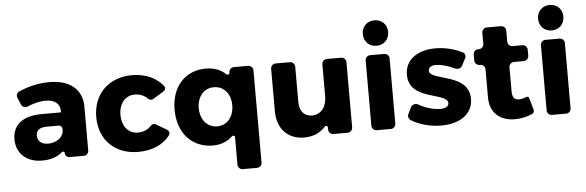

<svg xmlns="http://www.w3.org/2000/svg" viewBox="-57 -983 4194 1374"><g transform="rotate(-5 2040.5 -295.5)"><path d="M311 -547C232 -547 164 -530 92 -500C74 -492 67 -473 74 -455L97 -401C104 -386 125 -380 140 -386C187 -406 234 -417 271 -417C341 -417 376 -385 376 -332V-328C376 -326 374 -324 372 -324H234C100 -323 27 -263 27 -161C27 -62 97 8 212 8C272 8 322 -8 357 -40C363 -46 377 -42 377 -33V-31C377 -14 391 0 408 0H511C530 0 546 -16 546 -35V-352C545 -474 459 -547 311 -547ZM265 -109C217 -109 189 -134 189 -173C189 -213 215 -231 267 -231H352C365 -231 376 -220 376 -207V-187C369 -139 319 -109 265 -109Z M904 -545C737 -545 624 -434 624 -268C624 -104 736 6 902 6C1002 6 1081 -29 1129 -91C1142 -108 1136 -125 1118 -136L1041 -181C1032 -186 1014 -182 1008 -173C984 -146 951 -132 911 -132C844 -132 798 -186 798 -269C798 -350 844 -405 911 -405C950 -405 982 -391 1006 -366C1013 -359 1030 -355 1038 -360L1114 -406C1133 -417 1139 -434 1125 -451C1075 -511 998 -545 904 -545Z M1739 -539H1636C1617 -539 1601 -523 1601 -504V-499C1601 -490 1586 -485 1579 -492C1543 -527 1494 -546 1435 -546C1286 -546 1187 -437 1187 -272C1187 -105 1287 7 1439 7C1496 7 1543 -12 1580 -47C1587 -54 1601 -49 1601 -40V159C1601 178 1617 194 1636 194H1739C1758 194 1774 178 1774 159V-504C1774 -523 1758 -539 1739 -539ZM1481 -127C1409 -127 1361 -185 1360 -268C1361 -351 1409 -408 1481 -408C1553 -408 1601 -351 1601 -268C1601 -185 1553 -127 1481 -127Z M2407 -539H2304C2285 -539 2269 -523 2269 -504V-273C2269 -200 2230 -146 2164 -145C2109 -145 2074 -184 2074 -248V-504C2074 -523 2058 -539 2039 -539H1936C1917 -539 1901 -523 1901 -504V-199C1901 -73 1977 7 2094 7C2158 7 2210 -15 2247 -58C2254 -66 2269 -62 2269 -52V-35C2269 -16 2285 0 2304 0H2407C2426 0 2442 -16 2442 -35V-504C2442 -523 2426 -539 2407 -539Z M2667 -785C2614 -785 2576 -747 2576 -694C2576 -640 2614 -602 2667 -602C2720 -602 2758 -640 2758 -694C2758 -747 2720 -785 2667 -785ZM2752 -35V-504C2752 -523 2736 -539 2717 -539H2615C2596 -539 2580 -523 2580 -504V-35C2580 -16 2596 0 2615 0H2717C2736 0 2752 -16 2752 -35Z M3084 -547C2959 -547 2865 -487 2865 -376C2864 -187 3143 -228 3143 -149C3143 -124 3118 -112 3084 -112C3035 -112 2978 -128 2926 -158C2910 -167 2885 -162 2876 -146L2851 -95C2843 -79 2849 -61 2863 -51C2925 -13 3001 7 3080 7C3210 7 3307 -54 3307 -165C3308 -353 3024 -317 3024 -391C3024 -416 3046 -428 3077 -428C3114 -428 3161 -415 3213 -391C3230 -383 3255 -389 3263 -405L3290 -457C3300 -474 3293 -494 3276 -502C3217 -531 3150 -547 3084 -547Z M3706 -144C3685 -136 3666 -131 3651 -131C3619 -130 3601 -148 3601 -190V-366C3601 -385 3617 -401 3636 -401H3707C3726 -401 3742 -417 3742 -436V-480C3742 -499 3726 -515 3707 -515H3636C3617 -515 3601 -531 3601 -550V-629C3601 -648 3585 -664 3566 -664H3464C3445 -664 3429 -648 3429 -629V-549C3429 -530 3413 -514 3394 -514H3389C3370 -514 3354 -498 3354 -479V-436C3354 -417 3370 -401 3389 -401H3394C3413 -401 3429 -385 3429 -366V-163C3429 -51 3504 8 3608 8C3652 8 3697 -2 3734 -19C3746 -25 3750 -38 3746 -51L3722 -135C3720 -143 3713 -147 3706 -144Z M3926 -785C3873 -785 3835 -747 3835 -694C3835 -640 3873 -602 3926 -602C3979 -602 4017 -640 4017 -694C4017 -747 3979 -785 3926 -785ZM4011 -35V-504C4011 -523 3995 -539 3976 -539H3874C3855 -539 3839 -523 3839 -504V-35C3839 -16 3855 0 3874 0H3976C3995 0 4011 -16 4011 -35Z"/></g></svg>

Font: Trueno
Style: RoundBd
Weight: 700
Designer: Julieta Ulanovsky, Jasper
Foundry: Julieta Ulanovsky, Cannot Into Space Fonts
Version: Version 3.001